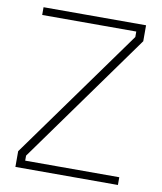

<svg xmlns="http://www.w3.org/2000/svg" viewBox="-80 -765 699 830"><g transform="rotate(10 269.5 -349.5)"><path d="M44 -68 457 -642V-666H44V-700H494V-630L81 -55V-33H494V1H44Z"/></g></svg>

Font: Cairo ExtraLight
Style: Regular
Weight: 275
Designer: Mohamed Gaber, Accademia di Belle Arti di Urbino and others
Foundry: Kief Type Foundry, Accademia di Belle Arti di Urbino and others
Version: Version 3.011